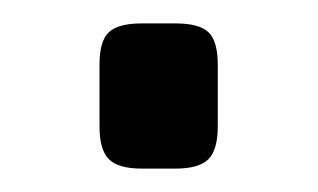

<svg xmlns="http://www.w3.org/2000/svg" viewBox="-20 -144 272 164"><path d="M130 -124Q150 -124 158 -116.5Q166 -109 166 -89V-36Q166 -16 158 -8Q150 0 130 0H101Q81 0 73 -8Q65 -16 65 -36V-89Q65 -109 73 -116.5Q81 -124 101 -124Z"/></svg>

Font: Exo 2 Medium
Style: Regular
Weight: 500
Designer: Natanael Gama
Foundry: Natanael Gama
Version: Version 2.010